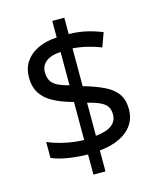

<svg xmlns="http://www.w3.org/2000/svg" viewBox="-120 -844 813 986"><g transform="rotate(-15 286.0 -350.5)"><path d="M253 -49Q198 -50 146 -58.5Q94 -67 62 -82V-167Q96 -151 149 -139Q202 -127 253 -126V-328Q187 -346 145 -369.5Q103 -393 82.5 -427Q62 -461 62 -508Q62 -557 85.5 -592Q109 -627 152 -647.5Q195 -668 253 -671V-759H317V-672Q370 -671 413.5 -660.5Q457 -650 493 -635L466 -561Q434 -574 395.5 -583.5Q357 -593 317 -596V-395Q383 -376 427 -354.5Q471 -333 493.5 -301.5Q516 -270 516 -220Q516 -150 464 -106.5Q412 -63 317 -53V58H253ZM317 -131Q376 -137 403 -158.5Q430 -180 430 -214Q430 -239 420 -255.5Q410 -272 385.5 -284Q361 -296 317 -307ZM253 -594Q217 -592 194 -581.5Q171 -571 159.5 -554Q148 -537 148 -515Q148 -489 157.5 -470.5Q167 -452 190 -439.5Q213 -427 253 -417Z"/></g></svg>

Font: hingl115
Style: Book
Weight: 400
Designer: Jelle Bosma - Monotype Design Team
Foundry: Monotype Imaging Inc.
Version: Version 2.003